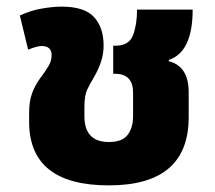

<svg xmlns="http://www.w3.org/2000/svg" viewBox="-20 -546 648 580"><path d="M309 14Q550 14 550 -192V-267Q550 -346 490 -361V-365Q562 -389 562 -517H394Q394 -472 382 -440Q370 -408 329 -408H322V-323H328Q382 -323 382 -266V-195Q382 -160 365.5 -138.5Q349 -117 309 -117Q235 -117 235 -195V-223Q235 -258 243.5 -275.5Q252 -293 265 -315Q293 -363 293 -408Q293 -463 264 -494.5Q235 -526 166 -526Q140 -526 105.5 -520Q71 -514 40 -499L65 -396Q92 -407 106 -407Q136 -407 136 -379Q136 -362 126 -345.5Q116 -329 101 -309Q85 -287 76.5 -263Q68 -239 68 -205V-178Q68 14 309 14Z"/></svg>

Font: Noto Sans Thai UI Extra
Style: Regular
Weight: 800
Designer: Monotype Design Team
Foundry: Monotype Imaging Inc.
Version: Version 1.901